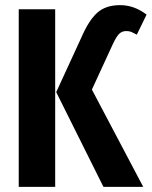

<svg xmlns="http://www.w3.org/2000/svg" viewBox="-20 -728 591 748"><path d="M199 -369 297 -582Q326 -649 359 -678.5Q392 -708 448 -708Q503 -708 551 -671L513 -593Q500 -600 492 -603.5Q484 -607 472 -607Q455 -607 444 -596Q433 -585 420 -557L338 -379L538 0H383ZM195 -692V0H53V-692Z"/></svg>

Font: Fira Sans Extra Condensed SemiBold
Style: Regular
Weight: 600
Width: 1
Designer: Carrois Corporate & Edenspiekermann AG
Foundry: Carrois Corporate GbR & Edenspiekermann AG
Version: Version 4.203